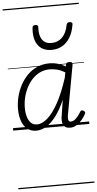

<svg xmlns="http://www.w3.org/2000/svg" viewBox="-84 -1035 790 1560"><g transform="rotate(-5 310.5 -255.0)"><path d="M187 17Q146 17 116 -5.5Q86 -28 70 -70.5Q54 -113 54 -172Q54 -220 66 -269.5Q78 -319 102 -364Q126 -409 160.5 -444Q195 -479 240.5 -499Q286 -519 341 -519Q374 -519 406.5 -510Q439 -501 471 -482L474 -498Q476 -507 482.5 -511Q489 -515 502 -515Q518 -515 523.5 -509Q529 -503 527 -492L455 -94Q451 -74 451.5 -60Q452 -46 457 -39Q462 -32 473 -32Q488 -32 502 -41.5Q516 -51 530 -68Q544 -85 556 -106Q561 -114 567.5 -115Q574 -116 582 -111Q592 -106 594 -99.5Q596 -93 593 -86Q581 -62 561.5 -38.5Q542 -15 517 1Q492 17 464 17Q442 17 428 9Q414 1 407 -14Q400 -29 399.5 -49Q399 -69 404 -93Q409 -124 413.5 -154.5Q418 -185 423 -215Q388 -135 349 -83.5Q310 -32 269.5 -7.5Q229 17 187 17ZM110 -175Q110 -135 119.5 -103Q129 -71 148 -52Q167 -33 198 -33Q239 -33 284 -72.5Q329 -112 372.5 -191.5Q416 -271 455 -392L463 -434Q426 -456 395 -463Q364 -470 337 -470Q295 -470 259.5 -453Q224 -436 196.5 -407Q169 -378 149.5 -340Q130 -302 120 -260Q110 -218 110 -175ZM368 -626Q295 -626 258 -676Q221 -726 229 -818Q230 -828 236 -833.5Q242 -839 254 -839Q266 -839 271.5 -833.5Q277 -828 276 -818Q272 -753 296.5 -717.5Q321 -682 371 -682Q425 -682 460.5 -718Q496 -754 507 -818Q510 -828 515.5 -833Q521 -838 533 -838Q546 -838 551.5 -832.5Q557 -827 555 -817Q545 -755 519.5 -712.5Q494 -670 455.5 -648Q417 -626 368 -626ZM0 469H621V479H0ZM0 -20H621V0H0ZM0 -505H621V-500H0ZM0 -989H621V-979H0Z"/></g></svg>

Font: Playwrite DE VA Guides
Style: Regular
Weight: 400
Designer: Veronika Burian, José Scaglione
Foundry: TypeTogether
Version: Version 1.003